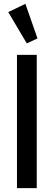

<svg xmlns="http://www.w3.org/2000/svg" viewBox="-20 -980 280 1000"><path d="M112.3 -960 175.3 -779.8 119.6 -753.9 22.9 -917ZM68.4 -694.3H171.4V0H68.4Z"/></svg>

Font: Anta
Style: Regular
Weight: 400
Designer: Sergej Lebedev
Foundry: Sergej Lebedev
Version: Version 1.000; ttfautohint (v1.8.4.7-5d5b)